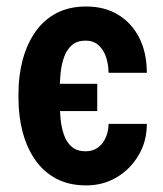

<svg xmlns="http://www.w3.org/2000/svg" viewBox="-20 -558 498 588"><path d="M277.8 -301.3V-217.8H109.4V-301.3ZM242.2 -94.7Q263.7 -94.7 279.1 -105.5Q294.4 -116.2 303.2 -135.3Q312 -154.3 312.5 -178.7H429.7Q429.7 -125.5 404.5 -82.8Q379.4 -40 337.6 -15.1Q295.9 9.8 244.1 9.8Q191.4 9.8 152.6 -10.7Q113.8 -31.2 88.1 -67.9Q62.5 -104.5 49.6 -152.8Q36.6 -201.2 36.6 -256.3V-272Q36.6 -327.1 49.6 -375.2Q62.5 -423.3 88.1 -460.2Q113.8 -497.1 152.6 -517.6Q191.4 -538.1 244.1 -538.1Q300.3 -538.1 341.8 -512.9Q383.3 -487.8 406.5 -442.1Q429.7 -396.5 429.7 -335H312.5Q312 -362.8 304.2 -384.8Q296.4 -406.7 281 -420.2Q265.6 -433.6 242.2 -433.6Q216.3 -433.6 200.4 -419.9Q184.6 -406.2 176.3 -383.3Q168 -360.4 165.3 -331.5Q162.6 -302.7 162.6 -272V-256.3Q162.6 -225.1 165.3 -196Q168 -167 176.3 -144Q184.6 -121.1 200.4 -107.9Q216.3 -94.7 242.2 -94.7Z"/></svg>

Font: Roboto Condensed SemiBold
Style: Regular
Weight: 600
Designer: Christian Robertson
Foundry: Google
Version: Version 3.008; 2023